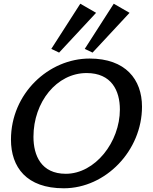

<svg xmlns="http://www.w3.org/2000/svg" viewBox="-20 -1001 822 1033"><path d="M39 -250C39 -101 123 12 323 12C549 12 744 -191 744 -427C744 -574 655 -686 462 -686C242 -686 39 -498 39 -250ZM160 -265C160 -452 285 -608 446 -608C580 -608 625 -513 625 -412C625 -237 492 -66 334 -66C202 -66 160 -164 160 -265ZM256 -738 298 -718 497 -932 412 -981ZM436 -738 478 -718 677 -932 592 -981Z"/></svg>

Font: KpSans
Style: BoldItalic
Weight: 700
Italic angle: -11°
Version: Version 0.66